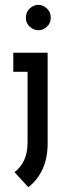

<svg xmlns="http://www.w3.org/2000/svg" viewBox="-20 -593 252 794"><path d="M177 0V-375H35V-296H94V-3Q94 39 80 69Q66 99 40 119L97 181Q135 152 156 106.5Q177 61 177 0ZM190 -520Q190 -543 174 -558Q158 -573 139 -573Q119 -573 103 -558Q87 -543 87 -520Q87 -497 103 -482.5Q119 -468 139 -468Q158 -468 174 -482.5Q190 -497 190 -520Z"/></svg>

Font: Josefin Slab Thin
Style: Bold
Weight: 700
Version: Version 2.000